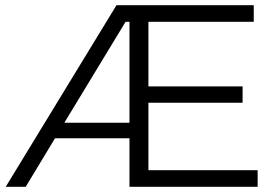

<svg xmlns="http://www.w3.org/2000/svg" viewBox="-20 -720 1073 740"><path d="M973 -64V0H479V-187H192L79 0H2L429 -700H958V-636H552V-387H915V-324H552V-64ZM479 -247V-636H464L228 -247Z"/></svg>

Font: APTA Sans Regular
Style: Regular
Weight: 400
Version: Version 7.200